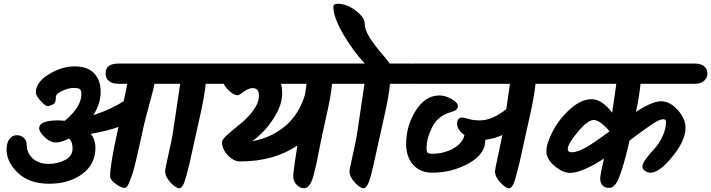

<svg xmlns="http://www.w3.org/2000/svg" viewBox="-20 -1001 3793 1024"><path d="M612 -662H1190Q1224 -662 1241 -647Q1258 -632 1258 -609.5Q1258 -587 1240.5 -570.5Q1223 -554 1190 -554H1077Q1071 -489 1047 -383Q1023 -277 1010.5 -219Q998 -161 991 -130.5Q984 -100 974 -64Q957 3 936 3Q918 3 889.5 -27.5Q861 -58 861 -88Q861 -97 868 -130Q899 -265 904 -306Q915 -385 941 -554H804Q800 -531 776.5 -444.5Q753 -358 746 -326.5Q739 -295 730.5 -256Q722 -217 716.5 -193Q711 -169 703 -135.5Q695 -102 688.5 -81Q682 -60 674 -40Q660 1 645 1Q625 1 596 -21Q567 -43 567 -61Q567 -125 612 -324Q553 -303 464 -287Q489 -256 489 -213Q489 -125 418.5 -73Q348 -21 242.5 -21Q137 -21 76 -78.5Q15 -136 15 -204Q15 -240 31 -260Q47 -280 69.5 -280Q92 -280 107 -265.5Q122 -251 122 -232Q122 -186 154 -156.5Q186 -127 238 -127Q290 -127 328.5 -148.5Q367 -170 367 -208Q367 -246 348 -262Q306 -241 277.5 -241Q249 -241 219 -269Q189 -297 189 -317Q189 -359 291 -359Q302 -359 326 -357Q414 -431 414 -499Q414 -519 406 -525.5Q398 -532 372 -532Q346 -532 312 -516.5Q278 -501 278 -484Q278 -454 267 -447Q246 -435 234 -435Q222 -435 196.5 -463Q171 -491 171 -509Q171 -562 240 -604.5Q309 -647 378 -647Q447 -647 482 -610Q517 -573 517 -511.5Q517 -450 478 -387Q574 -418 640 -462Q652 -524 659 -554H612Q578 -554 560.5 -569.5Q543 -585 543 -610Q543 -662 612 -662Z M1087 -662H1865Q1899 -662 1916 -647Q1933 -632 1933 -609.5Q1933 -587 1915.5 -570.5Q1898 -554 1865 -554H1751Q1745 -489 1720.5 -381.5Q1696 -274 1685.5 -218.5Q1675 -163 1668 -130.5Q1661 -98 1652 -64Q1633 3 1602 3Q1580 3 1562 -15.5Q1544 -34 1544 -61.5Q1544 -89 1566 -225Q1440 -140 1261 -140Q1226 -140 1195 -173Q1164 -206 1164 -244Q1164 -257 1195 -284.5Q1226 -312 1262.5 -341Q1299 -370 1330 -411Q1361 -452 1361 -491.5Q1361 -531 1327 -531Q1306 -531 1280 -512Q1254 -493 1249 -493Q1230 -493 1207.5 -512Q1185 -531 1173 -554H1087Q1053 -554 1035.5 -569.5Q1018 -585 1018 -610Q1018 -662 1087 -662ZM1485 -503Q1485 -440 1438 -367.5Q1391 -295 1325 -248Q1427 -266 1501.5 -329Q1576 -392 1607 -498L1615 -554H1479Q1485 -532 1485 -503Z M2173 -662Q2207 -662 2224 -647Q2241 -632 2241 -609.5Q2241 -587 2223.5 -570.5Q2206 -554 2173 -554H2060Q2054 -489 2030 -383Q2006 -277 1993.5 -219Q1981 -161 1974 -130.5Q1967 -100 1958 -64Q1940 3 1919 3Q1901 3 1872.5 -27.5Q1844 -58 1844 -88Q1844 -97 1852 -130Q1882 -265 1887 -306Q1898 -385 1924 -554H1822Q1788 -554 1770.5 -569.5Q1753 -585 1753 -610Q1753 -662 1822 -662H1926Q1864 -727 1811 -818Q1758 -909 1758 -964Q1758 -981 1782 -981Q1829 -981 1877 -944.5Q1925 -908 1925 -875.5Q1925 -843 1951.5 -801Q1978 -759 2014 -717.5Q2050 -676 2058 -662Z M2189 -662H2947Q2981 -662 2998 -647Q3015 -632 3015 -609.5Q3015 -587 2997.5 -570.5Q2980 -554 2947 -554H2836Q2830 -489 2806 -383Q2782 -277 2769.5 -219Q2757 -161 2750 -130.5Q2743 -100 2733 -64Q2716 3 2695 3Q2677 3 2648.5 -27.5Q2620 -58 2620 -88Q2620 -97 2636 -170Q2652 -243 2659 -281Q2618 -262 2568 -255V-252Q2568 -178 2478.5 -129Q2389 -80 2286 -80Q2221 -80 2183.5 -122Q2146 -164 2146 -234Q2146 -329 2197 -410.5Q2248 -492 2324 -492Q2355 -492 2388.5 -473Q2422 -454 2422 -435Q2422 -426 2416 -419Q2410 -412 2403.5 -409.5Q2397 -407 2384 -403Q2314 -382 2284.5 -322.5Q2255 -263 2255 -211Q2255 -192 2261 -186.5Q2267 -181 2285 -181Q2348 -181 2398 -209.5Q2448 -238 2457 -281Q2418 -308 2418 -341Q2418 -374 2445 -374Q2455 -374 2479 -366.5Q2503 -359 2539 -359Q2606 -359 2680 -419L2700 -554H2189Q2155 -554 2137.5 -569.5Q2120 -585 2120 -610Q2120 -662 2189 -662Z M2927 -662H3685Q3719 -662 3736 -647Q3753 -632 3753 -609.5Q3753 -587 3735.5 -570.5Q3718 -554 3685 -554H3396Q3391 -495 3372 -404Q3458 -461 3505.5 -461Q3553 -461 3594.5 -414.5Q3636 -368 3636 -319Q3636 -252 3566.5 -166Q3497 -80 3449 -80Q3434 -80 3420 -89.5Q3406 -99 3406 -113.5Q3406 -128 3425.5 -154.5Q3445 -181 3469 -206.5Q3493 -232 3512.5 -272Q3532 -312 3532 -352Q3532 -365 3517 -365Q3496 -365 3454 -336Q3403 -301 3338 -252Q3293 -58 3263 -19Q3248 1 3230 1Q3181 1 3181 -51Q3181 -66 3201 -155Q3083 -79 3020 -79Q2982 -79 2938 -115.5Q2894 -152 2894 -194Q2894 -236 2928.5 -302Q2963 -368 3021.5 -420Q3080 -472 3135 -472Q3190 -472 3245 -400L3267 -554H2927Q2893 -554 2875.5 -569.5Q2858 -585 2858 -610Q2858 -662 2927 -662ZM3230 -302Q3179 -361 3146.5 -361Q3114 -361 3061 -297Q3008 -233 3008 -206Q3008 -189 3029 -189Q3062 -189 3110 -217.5Q3158 -246 3230 -300Z"/></svg>

Font: Kalam
Style: Bold
Weight: 700
Version: Version 2.001;PS 1.0;hotconv 1.0.79;makeotf.lib2.5.61930; tt